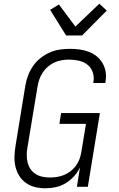

<svg xmlns="http://www.w3.org/2000/svg" viewBox="-20 -1006 640 1034"><path d="M225 8Q196 8 169 1.5Q142 -5 120 -20.5Q98 -36 83.5 -59.5Q69 -83 63 -109.5Q57 -136 58 -165Q59 -194 64 -223L117 -548Q122 -575 132 -601.5Q142 -628 159 -652Q176 -676 199 -694Q222 -712 248 -723.5Q274 -735 302 -739Q330 -743 357 -743Q383 -743 409 -739.5Q435 -736 458.5 -727Q482 -718 501 -702.5Q520 -687 532.5 -665.5Q545 -644 549 -618.5Q553 -593 548 -566L547 -559H482L483 -564Q488 -591 479.5 -616.5Q471 -642 451 -657.5Q431 -673 405 -679Q379 -685 352 -685Q332 -685 312 -681.5Q292 -678 273 -669.5Q254 -661 237.5 -646.5Q221 -632 209.5 -614.5Q198 -597 191.5 -577.5Q185 -558 182 -539L128 -213Q124 -192 124 -171.5Q124 -151 128.5 -131.5Q133 -112 144 -96Q155 -80 171 -69.5Q187 -59 207.5 -54.5Q228 -50 248 -50Q267 -50 286.5 -53Q306 -56 324.5 -63.5Q343 -71 360 -84Q377 -97 389 -113.5Q401 -130 408 -149Q415 -168 418 -187L443 -339H300L309 -397H518L453 0H394L411 -105Q399 -79 378.5 -56.5Q358 -34 333 -19Q308 -4 280 2Q252 8 225 8ZM336 -815 250 -953 297 -982 386 -863 515 -986 555 -949 422 -815Z"/></svg>

Font: Iosevka Aile Light Oblique
Style: Regular
Weight: 300
Italic angle: -9°
Designer: Belleve Invis
Foundry: Belleve Invis
Version: Version 31.1.0; ttfautohint (v1.8.4)